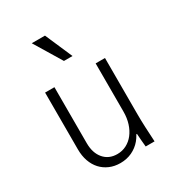

<svg xmlns="http://www.w3.org/2000/svg" viewBox="-193 -937 987 1069"><g transform="rotate(-30 300.0 -402.5)"><path d="M485 -180V-540H425V-230Q425 -189 414 -154.5Q403 -120 383.5 -95Q364 -70 337 -56Q310 -42 278 -42Q224 -42 192 -79.5Q160 -117 160 -180V-540H100V-175Q100 -133 112 -99Q124 -65 146 -41Q168 -17 199 -3.5Q230 10 268 10Q309 10 343 -6Q377 -22 401 -50.5Q425 -79 438.5 -120Q452 -161 452 -210L398 -85H428Q429 -64 431 -43Q433 -22 435 0H492Q489 -48 487 -95Q485 -142 485 -180ZM279 -640 173 -815H258L334 -640Z"/></g></svg>

Font: CommitMonoV142 ExtLt
Style: Regular
Weight: 200
Monospace: yes
Designer: Eigil Nikolajsen
Foundry: Eigil Nikolajsen
Version: Version 1.142